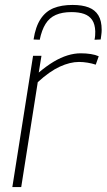

<svg xmlns="http://www.w3.org/2000/svg" viewBox="-20 -758 432 778"><path d="M148 -532 137 -464Q169 -491 197.5 -508Q226 -525 253.5 -533.5Q281 -542 307 -542Q329 -542 348 -539Q367 -536 380 -530L368 -496Q353 -501 335 -504Q317 -507 300 -507Q264 -507 222.5 -488Q181 -469 133 -425L66 0H30L114 -532ZM274 -738Q313 -738 339 -728Q365 -718 378.5 -696Q392 -674 392 -637Q392 -627 390.5 -616.5Q389 -606 388 -598L363 -597Q365 -606 365.5 -614Q366 -622 366 -631Q365 -660 353.5 -677Q342 -694 321 -701.5Q300 -709 269 -709Q232 -709 206 -697.5Q180 -686 164.5 -661Q149 -636 141 -597L116 -598Q124 -650 144.5 -681Q165 -712 197 -725Q229 -738 274 -738Z"/></svg>

Font: Georama ExtraCondensed Thin ExtraLight
Style: Italic
Weight: 250
Italic angle: -9°
Version: Version 1.001